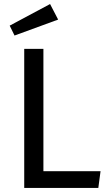

<svg xmlns="http://www.w3.org/2000/svg" viewBox="-20 -931 538 951"><path d="M195 -689V-83H478L467 0H100V-689ZM228 -911 268 -834 52 -755 28 -804Z"/></svg>

Font: Firava
Style: Regular
Weight: 400
Designer: Carrois Corporate & Edenspiekermann AG
Foundry: Greg Finn Gibson
Version: Version 5.000